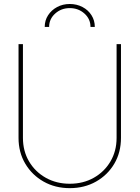

<svg xmlns="http://www.w3.org/2000/svg" viewBox="-20 -953 713 981"><path d="M336.4 8.3Q262.2 8.3 202.9 -25.1Q143.6 -58.6 109.1 -116.7Q74.7 -174.8 74.7 -248.5V-727.5H97.2V-248.5Q97.2 -181.2 128.4 -128.2Q159.7 -75.2 213.9 -44.7Q268.1 -14.2 336.4 -14.2Q405.3 -14.2 459.2 -44.7Q513.2 -75.2 544.4 -128.2Q575.7 -181.2 575.7 -248.5V-727.5H598.1V-248.5Q598.1 -174.3 564 -116.5Q529.8 -58.6 470.5 -25.1Q411.1 8.3 336.4 8.3ZM336.4 -932.6Q372.1 -932.6 401.4 -917.2Q430.7 -901.9 447.5 -875.2Q464.4 -848.6 464.4 -815.4H442.4Q442.4 -856 411.4 -883.8Q380.4 -911.6 336.4 -911.6Q293 -911.6 262 -883.8Q231 -856 231 -815.4H208.5Q208.5 -848.6 225.6 -875Q242.7 -901.4 271.7 -917Q300.8 -932.6 336.4 -932.6Z"/></svg>

Font: Inter 28pt Thin
Style: Regular
Weight: 250
Designer: Rasmus Andersson
Foundry: rsms
Version: Version 4.001;git-66647c0bb